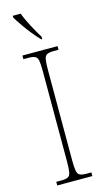

<svg xmlns="http://www.w3.org/2000/svg" viewBox="-140 -975 556 1019"><g transform="rotate(-15 137.5 -465.5)"><path d="M40 0V-20H67Q92 -20 104 -26Q116 -32 119.5 -51Q123 -70 123 -108V-606Q123 -645 119.5 -663.5Q116 -682 104 -688Q92 -694 67 -694H40V-714H233V-694H207Q182 -694 170 -688Q158 -682 154.5 -663.5Q151 -645 151 -606V-108Q151 -70 154.5 -51Q158 -32 170 -26Q182 -20 207 -20H233V0ZM159 -771Q141 -789 118 -817.5Q95 -846 75 -875Q55 -904 45 -921V-931H88Q101 -897 123.5 -855Q146 -813 164 -784V-771Z"/></g></svg>

Font: Noto Serif Lao Condensed Thin
Style: Regular
Weight: 100
Width: 3
Designer: Monotype Design Team
Foundry: Monotype Imaging Inc.
Version: Version 2.003; ttfautohint (v1.8.4.7-5d5b)